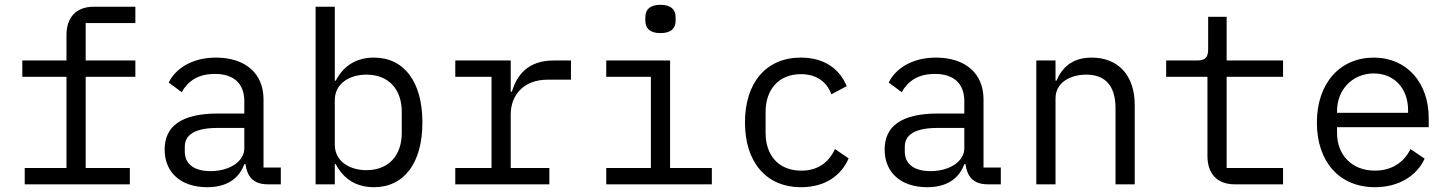

<svg xmlns="http://www.w3.org/2000/svg" viewBox="-20 -768 6040 800"><path d="M83 0H521V-68H337V-448H544V-516H337V-672H544V-740H371C293 -740 257 -691 257 -622V-516H73V-448H257V-68H83Z M1150 0V-70H1078V-354C1078 -463 1001 -528 880 -528C775 -528 709 -478 683 -424L737 -384C764 -431 806 -460 875 -460C953 -460 998 -421 998 -346V-295H888C733 -295 666 -240 666 -145C666 -48 735 12 843 12C927 12 976 -25 998 -84H1003C1009 -36 1033 0 1095 0ZM857 -55C791 -55 750 -83 750 -136V-157C750 -207 793 -235 888 -235H998V-150C998 -97 939 -55 857 -55Z M1295 0H1375V-84H1379C1412 -21 1466 12 1538 12C1664 12 1740 -89 1740 -258C1740 -427 1664 -528 1538 -528C1466 -528 1412 -495 1379 -432H1375V-740H1295ZM1507 -59C1436 -59 1375 -96 1375 -165V-351C1375 -420 1436 -457 1507 -457C1600 -457 1654 -395 1654 -302V-214C1654 -121 1600 -59 1507 -59Z M1877 0H2269V-68H2108V-291C2108 -371 2161 -436 2262 -436H2359V-516H2287C2179 -516 2133 -454 2113 -386H2108V-516H1877V-448H2028V-68H1877Z M2732 -630C2778 -630 2795 -652 2795 -681V-697C2795 -726 2778 -748 2732 -748C2686 -748 2669 -726 2669 -697V-681C2669 -652 2686 -630 2732 -630ZM2506 0H2946V-68H2772V-516H2506V-448H2692V-68H2506Z M3318 12C3421 12 3486 -39 3516 -108L3459 -147C3433 -91 3388 -57 3319 -57C3222 -57 3170 -123 3170 -214V-302C3170 -393 3223 -459 3317 -459C3381 -459 3425 -428 3444 -375L3508 -409C3479 -479 3417 -528 3317 -528C3171 -528 3084 -422 3084 -258C3084 -95 3170 12 3318 12Z M4150 0V-70H4078V-354C4078 -463 4001 -528 3880 -528C3775 -528 3709 -478 3683 -424L3737 -384C3764 -431 3806 -460 3875 -460C3953 -460 3998 -421 3998 -346V-295H3888C3733 -295 3666 -240 3666 -145C3666 -48 3735 12 3843 12C3927 12 3976 -25 3998 -84H4003C4009 -36 4033 0 4095 0ZM3857 -55C3791 -55 3750 -83 3750 -136V-157C3750 -207 3793 -235 3888 -235H3998V-150C3998 -97 3939 -55 3857 -55Z M4378 0V-358C4378 -426 4442 -457 4506 -457C4585 -457 4628 -411 4628 -317V0H4708V-331C4708 -456 4637 -528 4529 -528C4444 -528 4404 -483 4382 -432H4378V-516H4298V0Z M5326 0V-68H5091V-448H5326V-516H5091V-698H5014V-563C5014 -528 5001 -516 4967 -516H4839V-448H5011V-118C5011 -49 5047 0 5125 0Z M5709 12C5811 12 5885 -38 5916 -107L5857 -147C5830 -91 5778 -57 5709 -57C5612 -57 5551 -123 5551 -214V-238H5933V-276C5933 -422 5843 -528 5704 -528C5564 -528 5467 -422 5467 -257C5467 -94 5561 12 5709 12ZM5704 -462C5789 -462 5847 -400 5847 -309V-298H5551V-305C5551 -395 5616 -462 5704 -462Z"/></svg>

Font: IBM Plex Mono
Style: Regular
Weight: 400
Monospace: yes
Designer: Mike Abbink, Paul van der Laan, Pieter van Rosmalen
Foundry: Bold Monday
Version: Version 2.004